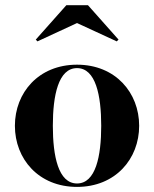

<svg xmlns="http://www.w3.org/2000/svg" viewBox="-20 -724 604 754"><path d="M282.5 -633.5 438.5 -561.5 445.5 -568.5 325.5 -703.5H240.5L120.5 -568.5L127 -561.5ZM38.5 -230C38.5 -100 131.5 10 282.5 10C433.5 10 526.5 -100 526.5 -230C526.5 -360 433.5 -470 282.5 -470C131.5 -470 38.5 -360 38.5 -230ZM187.5 -230C187.5 -349 209 -456.5 282.5 -456.5C356 -456.5 377.5 -349 377.5 -230C377.5 -111 356 -3.5 282.5 -3.5C209 -3.5 187.5 -111 187.5 -230Z"/></svg>

Font: Bodoni* 16pt
Style: Bold
Weight: 700
Version: Version 2.3